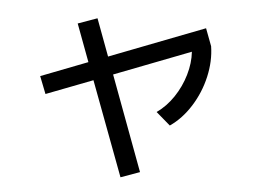

<svg xmlns="http://www.w3.org/2000/svg" viewBox="-46 -637 955 706"><g transform="rotate(-5 432.0 -284.0)"><path d="M109.4 -385.7 290.5 -421.4 263.7 -566.4 337.9 -579.1 364.3 -435.5 732.4 -507.8 745.1 -440.4Q744.1 -385.3 720.7 -329.6Q697.3 -273.9 657 -229.5Q616.7 -185.1 568.4 -163.1L524.4 -216.8Q563 -234.9 595.2 -268.3Q627.4 -301.8 647.9 -343.3Q668.5 -384.8 672.9 -426.3L377 -368.2L444.3 -2L371.1 10.7L303.2 -353.5L123 -318.4Z"/></g></svg>

Font: Pretendard GOV
Style: Regular
Weight: 400
Designer: Base glyphs from Inter by Rasmus Andersson; Hangeul glyphs from Noto Sans CJK(Source Han Sans) by Jang Soo-young and Kan
Foundry: Kil Hyung-jin
Version: Version 1.309